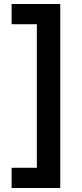

<svg xmlns="http://www.w3.org/2000/svg" viewBox="-20 -759 408 959"><path d="M281 180H38V79H164V-638H38V-739H281Z"/></svg>

Font: Cantarell
Style: Bold
Weight: 700
Designer: Dave Crossland, Nikolaus Waxweiler, Florian Fecher, Jacques Le Bailly, Eben Sorkin, Alexei Vanyashin, Alexios Zavras, Em
Version: Version 0.303